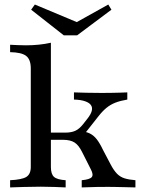

<svg xmlns="http://www.w3.org/2000/svg" viewBox="-20 -819 618 839"><path d="M24.2 0V-31.5Q75.8 -33.9 95.2 -46Q114.5 -58.1 114.5 -89.5V-520.2Q114.5 -558.9 94.4 -574.6Q74.2 -590.3 24.2 -591.1V-623.4Q41.1 -622.6 58.5 -621.8Q75.8 -621 93.5 -621Q152.4 -621 202.4 -632.3V-89.5Q202.4 -58.1 216.1 -46Q229.8 -33.9 266.9 -31.5V0Q249.2 -0.8 219 -2Q188.7 -3.2 158.1 -3.2Q121.8 -3.2 83.5 -2Q45.2 -0.8 24.2 0ZM337.1 0V-31.5Q372.6 -34.7 381 -45.2Q389.5 -55.6 376.6 -79.8L339.5 -153.2Q324.2 -184.7 305.6 -196.4Q287.1 -208.1 254.8 -208.1H188.7V-239.5H265.3Q291.9 -239.5 309.3 -247.6Q326.6 -255.6 342.7 -275.8L362.9 -301.6Q377.4 -320.2 381 -334.7Q384.7 -349.2 377.4 -359.7Q370.2 -370.2 351.6 -376.6Q333.1 -383.1 303.2 -383.9V-415.3Q325.8 -414.5 356.5 -413.7Q387.1 -412.9 425 -412.9Q447.6 -412.9 466.9 -413.3Q486.3 -413.7 503.6 -414.1Q521 -414.5 536.3 -415.3V-383.9Q506.5 -379 484.7 -370.6Q462.9 -362.1 445.6 -348Q428.2 -333.9 410.5 -311.3L344.4 -227.4L328.2 -246.8Q354 -244.4 371.4 -236.3Q388.7 -228.2 402.4 -210.9Q416.1 -193.5 430.6 -162.9L463.7 -100Q477.4 -74.2 491.1 -60.1Q504.8 -46 523.8 -39.9Q542.7 -33.9 571.8 -31.5V0Q543.5 -0.8 522.6 -1.2Q501.6 -1.6 485.1 -2Q468.5 -2.4 452.4 -2.4Q427.4 -2.4 402.8 -2Q378.2 -1.6 337.1 0ZM453.2 -799.2 466.9 -776.6 316.9 -664.5H258.9L116.1 -776.6L132.3 -799.2L340.3 -712.1L298.4 -712.9Z"/></svg>

Font: Playfair 12pt Medium
Style: Regular
Weight: 500
Designer: Claus Eggers Sørensen
Foundry: Claus Eggers Sørensen
Version: Version 2.000;gftools[0.9.28]